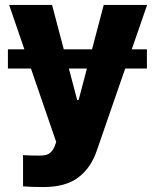

<svg xmlns="http://www.w3.org/2000/svg" viewBox="-20 -550 621 769"><path d="M568.4 -275.4H481.4L368.2 51.8Q344.7 122.1 293.7 160.6Q242.7 199.2 154.3 199.2Q104.5 199.2 72.3 196.3V71.3Q93.8 73.2 136.7 73.2Q152.8 73.2 163.3 70.8Q173.8 68.4 183.1 60.1Q192.4 51.8 199.2 35.2L205.1 18.6L104 -275.4H11.7V-352.5H77.6L16.6 -530.3H188.5L235.4 -352.5H348.6L395.5 -530.3H569.3L507.8 -352.5H568.4ZM289.1 -149.4H294.9L328.1 -275.4H255.9Z"/></svg>

Font: Pretendard JP ExtraBold
Style: Regular
Weight: 800
Designer: Base glyphs from Inter by Rasmus Andersson; Hangeul glyphs from Noto Sans CJK(Source Han Sans) by Jang Soo-young and Kan
Foundry: Kil Hyung-jin
Version: Version 1.309